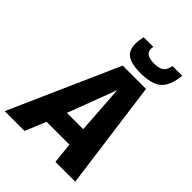

<svg xmlns="http://www.w3.org/2000/svg" viewBox="-294 -1046 1172 1172"><g transform="rotate(45 292.5 -459.5)"><path d="M-37 0 276 -706H477L572 0H401L387 -135H190L134 0ZM239 -261H380L358 -576ZM384 -750Q336 -750 302.5 -760Q269 -770 252.5 -793Q236 -816 236 -854Q236 -870 238 -886Q240 -902 244 -919H327Q326 -912 325.5 -907Q325 -902 325 -897Q326 -881 336 -870Q346 -859 363.5 -854.5Q381 -850 401 -850Q434 -850 453 -858.5Q472 -867 480.5 -882.5Q489 -898 493 -919H577Q570 -853 547.5 -816Q525 -779 484.5 -764.5Q444 -750 384 -750Z"/></g></svg>

Font: Georama ExtraCondensed Thin
Style: Bold Italic
Weight: 700
Italic angle: -9°
Version: Version 1.001